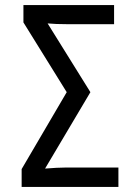

<svg xmlns="http://www.w3.org/2000/svg" viewBox="-20 -734 540 754"><path d="M65 -70 242 -372 72 -646V-714H428V-639H245Q199 -639 167 -642L335 -372L157 -72Q207 -76 235 -76H445V0H65Z"/></svg>

Font: Noto Sans Mono UI Cond
Style: Regular
Weight: 400
Width: 3
Monospace: yes
Designer: Monotype Design team
Foundry: Monotype Imaging Inc.
Version: Version 1.000